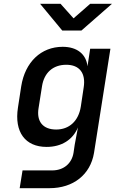

<svg xmlns="http://www.w3.org/2000/svg" viewBox="-20 -805 640 1005"><path d="M306 -645H406L566 -785H452L365 -709L297 -785H190ZM83 180H239C364 180 453 109 472 -4L558 -550H452L438 -458C431 -522 383 -560 308 -560C195 -560 111 -480 91 -353L74 -242C54 -114 112 -36 224 -36C302 -36 361 -73 388 -138L371 -47L365 -6C356 51 313 87 253 87H98ZM274 -127C204 -127 170 -170 182 -240L200 -354C211 -424 257 -466 327 -466C396 -466 430 -422 418 -347L403 -247C391 -171 342 -127 274 -127Z"/></svg>

Font: JetBrains Mono SemiBold
Style: Italic
Weight: 472
Italic angle: -9°
Monospace: yes
Designer: Philipp Nurullin, Konstantin Bulenkov
Foundry: JetBrains
Version: Version 2.305